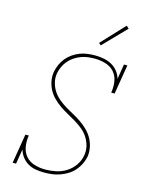

<svg xmlns="http://www.w3.org/2000/svg" viewBox="-140 -1048 880 1141"><g transform="rotate(15 300.0 -477.0)"><path d="M246 8Q219 8 193 3.5Q167 -1 145.5 -13.5Q124 -26 108.5 -46.5Q93 -67 86 -91L71 0H50L80 -181H101Q95 -147 100.5 -113Q106 -79 126.5 -55Q147 -31 179.5 -21Q212 -11 247 -11Q280 -11 313 -18Q346 -25 375.5 -43.5Q405 -62 425 -91.5Q445 -121 450 -154Q455 -184 447.5 -212Q440 -240 424.5 -263.5Q409 -287 387 -304.5Q365 -322 341 -336.5Q317 -351 292 -364.5Q267 -378 244 -394Q221 -410 201 -429.5Q181 -449 167.5 -473Q154 -497 148 -526Q142 -555 147 -585Q151 -608 161 -630.5Q171 -653 186.5 -672Q202 -691 223 -705.5Q244 -720 266.5 -728.5Q289 -737 312.5 -740Q336 -743 359 -743Q386 -743 412.5 -738Q439 -733 461.5 -720.5Q484 -708 500 -688Q516 -668 523 -643L538 -735H559L529 -554H508Q514 -588 509 -622Q504 -656 483 -680Q462 -704 429.5 -714Q397 -724 363 -724Q342 -724 320.5 -721.5Q299 -719 278 -711Q257 -703 238 -690.5Q219 -678 204.5 -661Q190 -644 180.5 -623.5Q171 -603 167 -582Q162 -552 169.5 -523.5Q177 -495 192.5 -472Q208 -449 230 -431Q252 -413 276 -398.5Q300 -384 324.5 -371Q349 -358 372 -342Q395 -326 415 -306.5Q435 -287 449 -262.5Q463 -238 469 -209.5Q475 -181 471 -151Q466 -126 455 -103.5Q444 -81 427 -61.5Q410 -42 388 -28.5Q366 -15 342 -6.5Q318 2 294 5Q270 8 246 8ZM375 -809 362 -821 494 -962 510 -948Z"/></g></svg>

Font: Iosevka Curly Slab ThEx
Style: Italic
Weight: 100
Width: 7
Italic angle: -9°
Monospace: yes
Designer: Belleve Invis
Foundry: Belleve Invis
Version: Version 11.1.0; ttfautohint (v1.8.3)